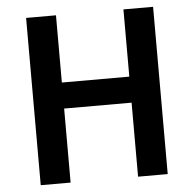

<svg xmlns="http://www.w3.org/2000/svg" viewBox="-52 -792 854 845"><g transform="rotate(-5 374.5 -369.5)"><path d="M94 0V-739H226V-442H524V-739H655V0H524V-327H226V0Z"/></g></svg>

Font: Noto Sans HK SemiBold
Style: Regular
Weight: 600
Version: Version 2.004-H2;hotconv 1.0.118;makeotfexe 2.5.65603